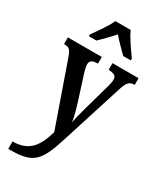

<svg xmlns="http://www.w3.org/2000/svg" viewBox="-244 -851 984 1167"><g transform="rotate(30 248.5 -267.0)"><path d="M108 -619V-606H161C188 -634 228 -671 255 -704C281 -672 324 -632 349 -606H402V-619C375 -657 328 -721 309 -766H201C183 -721 135 -657 108 -619ZM26 180V232H39C206 232 238 186 297 -3L428 -416C446 -475 462 -489 495 -489H497V-536H314V-489H318C353 -487 370 -479 370 -452C370 -436 365 -415 360 -398L306 -206C296 -169 287 -135 281 -101C277 -131 264 -182 247 -235L195 -398C188 -420 184 -438 184 -453C184 -476 197 -489 235 -489H239V-536H1V-489H5C35 -489 47 -480 62 -439L217 4C187 111 143 180 26 180Z"/></g></svg>

Font: Noto Serif Georgian Condensed SemiBold
Style: Regular
Weight: 600
Width: 3
Designer: Monotype Design Team, Akaki Razmadze
Foundry: Google LLC
Version: Version 2.003